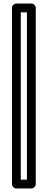

<svg xmlns="http://www.w3.org/2000/svg" viewBox="-20 -795 272 1090"><path d="M98 225V-725H133V225ZM48 250C48 261 58 275 73 275H158C169 275 183 265 183 250V-750C183 -761 173 -775 158 -775H73C62 -775 48 -765 48 -750Z"/></svg>

Font: Falling Sky
Style: ExtOu
Weight: 400
Designer: Paul D. Hunt
Foundry: Adobe Systems Incorporated
Version: Version 1.02